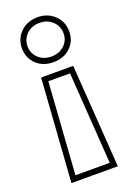

<svg xmlns="http://www.w3.org/2000/svg" viewBox="-141 -612 571 832"><g transform="rotate(-20 144.5 -196.0)"><path d="M228 -455Q228 -488 204.5 -510.5Q181 -533 145 -533Q109 -533 85.5 -510.5Q62 -488 62 -455Q62 -422 85.5 -400Q109 -378 145 -378Q181 -378 204.5 -400Q228 -422 228 -455ZM254 -455Q254 -410 223.5 -381Q193 -352 145 -352Q97 -352 66.5 -381Q36 -410 36 -455Q36 -499 67 -529Q98 -559 145 -559Q192 -559 223 -529Q254 -499 254 -455ZM195 -282H95L66 141H224ZM252 167H38L71 -308H219Z"/></g></svg>

Font: CMG Sans Outline
Style: Outline
Weight: 700
Designer: Julieta Ulanovsky
Foundry: Julieta Ulanovsky
Version: Version 7.200